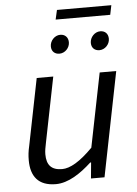

<svg xmlns="http://www.w3.org/2000/svg" viewBox="-56 -835 633 890"><g transform="rotate(-5 261.0 -390.0)"><path d="M168 12C226 12 284 -27 335 -74H339L332 0H395L492 -486H415L346 -142C287 -82 240 -55 203 -55C153 -55 131 -80 131 -130C131 -147 134 -161 139 -186L199 -486H122L60 -176C54 -150 52 -132 52 -109C52 -35 86 12 168 12ZM237 -589C263 -589 285 -612 285 -638C285 -662 269 -676 248 -676C222 -676 200 -652 200 -626C200 -602 216 -589 237 -589ZM423 -589C449 -589 471 -612 471 -638C471 -662 456 -676 434 -676C408 -676 386 -652 386 -626C386 -602 402 -589 423 -589ZM233 -748H487L496 -792H243Z"/></g></svg>

Font: Source Sans Pro
Style: Italic
Weight: 400
Italic angle: -11°
Designer: Paul D. Hunt
Foundry: Adobe Systems Incorporated
Version: Version 3.006;hotconv 1.0.111;makeotfexe 2.5.65597